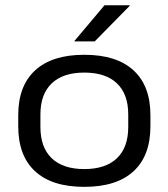

<svg xmlns="http://www.w3.org/2000/svg" viewBox="-20 -709 651 742"><path d="M305.7 13.1Q180.6 13.1 115.6 -47.1Q50.5 -107.2 50.5 -220.9V-264.4Q50.5 -377.1 115.9 -437.2Q181.3 -497.3 305.7 -497.3Q430.6 -497.3 495.9 -437.2Q561.3 -377.1 561.3 -264.4V-220.9Q561.3 -107.1 495.9 -47Q430.6 13.1 305.7 13.1ZM305.7 -55.6Q388 -55.6 431.8 -97.4Q475.6 -139.1 475.6 -218.5V-266.7Q475.6 -345.2 432 -386.8Q388.5 -428.5 305.7 -428.5Q223.7 -428.5 179.9 -386.8Q136.2 -345.2 136.2 -266.7V-218.5Q136.2 -139.1 179.9 -97.4Q223.7 -55.6 305.7 -55.6ZM383.9 -688.7H481.1V-686.4L346.1 -549H267.8V-550.8Z"/></svg>

Font: Anek Gurmukhi Medium SemiExpanded
Style: Regular
Weight: 500
Width: 6
Version: Version 1.003